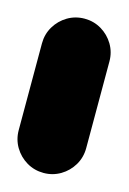

<svg xmlns="http://www.w3.org/2000/svg" viewBox="-73 -440 322 481"><g transform="rotate(15 87.5 -200.0)"><path d="M0 -87.7H175V-312.7H0ZM87.7 -175Q63.7 -175 43.7 -163.2Q23.7 -151.3 11.8 -131.3Q0 -111.3 0 -87.7Q0 -63.7 11.8 -43.7Q23.7 -23.7 43.7 -11.8Q63.7 0 87.7 0Q111.3 0 131.3 -11.8Q151.3 -23.7 163.2 -43.7Q175 -63.7 175 -87.7Q175 -111.3 163.2 -131.3Q151.3 -151.3 131.3 -163.2Q111.3 -175 87.7 -175ZM87.7 -400Q63.7 -400 43.7 -388.2Q23.7 -376.3 11.8 -356.3Q0 -336.3 0 -312.7Q0 -288.7 11.8 -268.7Q23.7 -248.7 43.7 -236.8Q63.7 -225 87.7 -225Q111.3 -225 131.3 -236.8Q151.3 -248.7 163.2 -268.7Q175 -288.7 175 -312.7Q175 -336.3 163.2 -356.3Q151.3 -376.3 131.3 -388.2Q111.3 -400 87.7 -400Z"/></g></svg>

Font: Wavefont Thin
Style: Regular
Weight: 100
Monospace: yes
Version: Version 3.005;gftools[0.9.33]